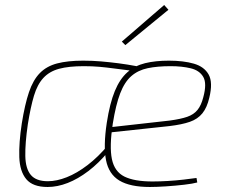

<svg xmlns="http://www.w3.org/2000/svg" viewBox="-20 -734 912 766"><path d="M312 -492Q349 -492 383.5 -489Q418 -486 453 -481.5Q488 -477 525 -470L505 -452Q464 -457 434 -461Q404 -465 376.5 -467.5Q349 -470 314 -470Q254 -470 215.5 -459.5Q177 -449 153 -423Q129 -397 115.5 -352Q102 -307 91 -238Q80 -162 81 -111.5Q82 -61 103 -36Q124 -11 171 -11Q206 -11 246.5 -27Q287 -43 329.5 -75.5Q372 -108 412 -156V-129Q374 -83 332.5 -51.5Q291 -20 250 -4Q209 12 170 12Q111 12 85 -19Q59 -50 57 -107Q55 -164 67 -242Q79 -317 95.5 -366Q112 -415 139 -442.5Q166 -470 208 -481Q250 -492 312 -492ZM654 -492Q712 -492 753.5 -480Q795 -468 812.5 -436.5Q830 -405 815 -344Q806 -305 787.5 -282Q769 -259 737.5 -248Q706 -237 656 -231L413 -205L416 -226L657 -253Q701 -259 727 -268Q753 -277 768 -295.5Q783 -314 791 -346Q806 -401 791 -427Q776 -453 741 -461.5Q706 -470 661 -470Q608 -470 569.5 -462Q531 -454 504 -430.5Q477 -407 459.5 -361.5Q442 -316 430 -241Q416 -149 426.5 -99Q437 -49 476.5 -29.5Q516 -10 588 -10Q617 -10 650 -12Q683 -14 713 -17.5Q743 -21 764 -24L767 -6Q749 -1 714.5 3Q680 7 642.5 9.5Q605 12 578 12Q499 12 456.5 -13.5Q414 -39 403 -95Q392 -151 406 -244Q418 -322 438 -370.5Q458 -419 488 -445.5Q518 -472 559 -482Q600 -492 654 -492ZM635 -714 652 -695 480 -554 466 -568Z"/></svg>

Font: Exo 2 Thin
Style: Italic
Weight: 250
Italic angle: -8°
Designer: Natanael Gama
Foundry: Natanael Gama
Version: Version 2.010